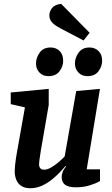

<svg xmlns="http://www.w3.org/2000/svg" viewBox="-20 -975 587 1006"><path d="M139.3 11.3Q109.7 11.3 91.5 -0.8Q73.3 -12.9 65.2 -33.3Q57.1 -53.7 57.1 -77.8Q57.1 -89.6 58.8 -107.9Q60.6 -126.2 63.4 -144.3Q66.2 -162.5 68 -172.3L110.6 -412.3L36.3 -429.3V-490.4L235.3 -509.4V-425.3L194.2 -187.3Q193.2 -179 190.6 -164Q188 -149 186.4 -135.2Q184.7 -121.4 184.7 -114.8Q184.7 -101.4 190.9 -93.7Q197.2 -85.9 211.7 -85.9Q227.7 -85.9 248.1 -97.6Q268.4 -109.2 287.5 -125.8Q306.6 -142.4 318.8 -155.2L379.3 -498.1L503.7 -509.3L434.3 -87.7H504V-26.2Q481.3 -13.3 448.9 -3.5Q416.6 6.4 377.7 6.4Q339.5 6.4 321.3 -6.7Q303.1 -19.8 303.1 -48.9Q303.1 -58.4 307.9 -72.7Q312.7 -87 326.3 -103L323.3 -105Q313.5 -93.2 295.2 -73.9Q276.9 -54.6 252.8 -35Q228.7 -15.3 199.7 -2Q170.6 11.3 139.3 11.3ZM437.8 -576Q408.7 -576 390.7 -595.2Q372.6 -614.5 372.6 -642.3Q372.6 -672.2 391.9 -699.2Q411.2 -726.2 449.1 -726.2Q477.5 -726.2 496.3 -707.7Q515.1 -689.2 515.1 -656.6Q515.1 -627.2 496 -601.6Q477 -576 437.8 -576ZM233.5 -576Q204.5 -576 186.5 -595.2Q168.6 -614.5 168.6 -642.3Q168.6 -672.2 187.8 -699.2Q207 -726.2 244.9 -726.2Q273.9 -726.2 292.5 -707.7Q311 -689.2 311 -656.6Q311 -627.2 291.9 -601.6Q272.7 -576 233.5 -576ZM417.8 -762.9 324.2 -812.1Q298.3 -824.9 279.1 -836.7Q259.8 -848.4 249.2 -862Q238.7 -875.5 238.7 -894Q238.7 -915.2 252.6 -932.8Q266.6 -950.5 300.3 -955L449.6 -803.2Z"/></svg>

Font: Faustina Light
Style: Italic
Weight: 300
Italic angle: -8°
Designer: Alfonso Garcia
Foundry: http://www.omnibus-type.com
Version: Version 1.200